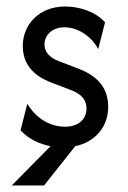

<svg xmlns="http://www.w3.org/2000/svg" viewBox="-20 -445 394 590"><path d="M16 125H115.3L211.1 4.2C271.5 -8.3 312.5 -54.2 312.5 -117.4C312.5 -197.2 247.9 -223.6 217.4 -235.4L161.1 -256.9C131.2 -268.1 116.7 -286.1 116.7 -308.3C116.7 -336.1 139.6 -361.1 177.8 -361.1C218.8 -361.1 259.7 -334.7 281.9 -294.4L302.8 -376.4C271.5 -411.1 221.5 -425 179.9 -425C100.7 -425 50 -370.1 50 -303.5C50 -229.2 109 -202.1 140.3 -190.3L196.5 -168.8C215.3 -161.8 245.8 -147.9 245.8 -111.8C245.8 -80.6 223.6 -55.6 179.2 -55.6C132.6 -55.6 89.6 -82.6 63.9 -126.4L43.1 -44.4C68.1 -17.4 102.1 -2.1 135.4 4.2Z"/></svg>

Font: Afacad
Style: Regular
Weight: 400
Designer: Kristian Moeller
Foundry: Dicotype
Version: Version 1.000